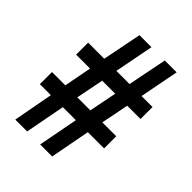

<svg xmlns="http://www.w3.org/2000/svg" viewBox="-204 -820 928 928"><g transform="rotate(45 259.5 -356.5)"><path d="M65 0 103 -205H28V-288H119L146 -430H51V-512H161L201 -713H283L244 -512H334L374 -713H455L416 -512H491V-430H400L372 -288H467V-205H356L317 0H235L274 -205H185L146 0ZM201 -288H290L318 -430H229Z"/></g></svg>

Font: Noto Sans Tamil ExtraCondensed SemiBold
Style: Regular
Weight: 600
Width: 2
Designer: Jelle Bosma - Monotype Design Team
Foundry: Monotype Imaging Inc.
Version: Version 2.004; ttfautohint (v1.8.4.7-5d5b)